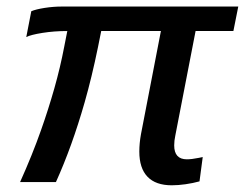

<svg xmlns="http://www.w3.org/2000/svg" viewBox="-20 -548 737 578"><path d="M504.4 -110.4Q504.4 -68.4 542.5 -68.4Q557.1 -68.4 578.6 -72.8L590.3 -75.2L580.6 -2Q561 3.4 538.8 6.6Q516.6 9.8 497.1 9.8Q448.7 9.8 424.1 -15.9Q399.4 -41.5 399.4 -91.8Q399.4 -116.2 404.3 -143.6L464.4 -454.6H284.7Q282.2 -442.4 279.8 -430.2Q277.3 -418 274.9 -405.8Q265.6 -360.4 255.6 -319.1Q245.6 -277.8 234.9 -240.2Q196.8 -106.9 148.4 0H40.5Q77.6 -82.5 103.5 -156.2Q125.5 -218.3 143.6 -282Q161.6 -345.7 173.3 -407.2L182.6 -454.6Q143.1 -454.6 107.9 -449Q72.8 -443.4 59.1 -436.5L74.2 -514.2Q87.9 -520 114.3 -524.2Q140.6 -528.3 166.5 -528.3H697.3L682.6 -454.6H568.8L507.8 -140.1Q504.4 -124.5 504.4 -110.4Z"/></svg>

Font: Arimo Medium
Style: Italic
Weight: 500
Italic angle: -12°
Designer: Steve Matteson
Foundry: Monotype Imaging Inc.
Version: Version 1.33